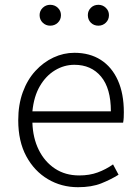

<svg xmlns="http://www.w3.org/2000/svg" viewBox="-20 -767 578 800"><path d="M305 13Q236 13 179.5 -20.5Q123 -54 89.5 -116Q56 -178 56 -266Q56 -331 75 -383Q94 -435 127.5 -471.5Q161 -508 203 -527.5Q245 -547 290 -547Q354 -547 400 -517.5Q446 -488 471 -432.5Q496 -377 496 -299Q496 -288 495.5 -277.5Q495 -267 493 -256H115Q117 -192 141.5 -142.5Q166 -93 209 -64.5Q252 -36 310 -36Q353 -36 387 -48.5Q421 -61 451 -82L474 -39Q442 -19 402 -3Q362 13 305 13ZM115 -303H442Q442 -399 401 -448Q360 -497 290 -497Q247 -497 209 -474Q171 -451 146 -408Q121 -365 115 -303ZM189 -660Q171 -660 158 -672.5Q145 -685 145 -704Q145 -722 158 -734.5Q171 -747 189 -747Q208 -747 221 -734.5Q234 -722 234 -704Q234 -685 221 -672.5Q208 -660 189 -660ZM390 -660Q371 -660 358.5 -672.5Q346 -685 346 -704Q346 -722 358.5 -734.5Q371 -747 390 -747Q408 -747 421 -734.5Q434 -722 434 -704Q434 -685 421 -672.5Q408 -660 390 -660Z"/></svg>

Font: Noto Sans JP Thin Light
Style: Regular
Weight: 300
Version: Version 2.004-H2;hotconv 1.0.118;makeotfexe 2.5.65603